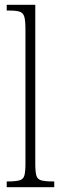

<svg xmlns="http://www.w3.org/2000/svg" viewBox="-20 -780 254 800"><path d="M8 0V-24H12Q45 -24 61 -28.5Q77 -33 81.5 -48.5Q86 -64 86 -98V-660Q86 -695 81 -711Q76 -727 61.5 -731.5Q47 -736 20 -736H8V-760H127V-98Q127 -64 131.5 -48.5Q136 -33 152 -28.5Q168 -24 201 -24H206V0Z"/></svg>

Font: Noto Serif Ethiopic ExtraCondensed ExtraLight
Style: Regular
Weight: 200
Width: 2
Designer: Monotype Design Team
Foundry: Monotype Imaging Inc.
Version: Version 2.102; ttfautohint (v1.8.4.7-5d5b)